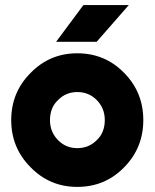

<svg xmlns="http://www.w3.org/2000/svg" viewBox="-20 -721 606 753"><path d="M200 -557H359L485 -701H307ZM283 -360Q329 -360 360 -328Q391 -296 391 -250Q391 -227 383.5 -207Q376 -187 360 -172Q329 -140 283 -140Q238 -140 207 -172Q176 -204 176 -250Q176 -273 183.5 -293Q191 -313 207 -328Q238 -360 283 -360ZM283 -512Q175 -512 100 -435Q24 -359 24 -250Q24 -141 100 -65Q175 12 283 12Q392 12 467 -65Q542 -141 542 -250Q542 -359 467 -435Q392 -512 283 -512Z"/></svg>

Font: Unageo
Style: ExtraBold
Weight: 800
Designer: Richard Sepsi
Foundry: Richard Sepsi
Version: Version 2.000